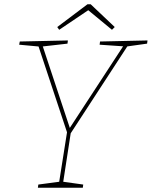

<svg xmlns="http://www.w3.org/2000/svg" viewBox="-20 -882 713 902"><path d="M158 0 160 -15 265 -29 257 -21 296 -268 298 -251 159 -670 168 -663 70 -672 73 -687 299 -692 297 -677 174 -663 179 -670 310 -275H304L562 -670L565 -664L448 -672L450 -687L673 -692L671 -677L571 -663L582 -670L309 -251L314 -268L276 -21L271 -29L371 -15L369 0ZM258 -742 249 -755 391 -862H406L519 -755L506 -742L391 -837H399Z"/></svg>

Font: Bitter Thin
Style: Italic
Weight: 100
Italic angle: -9°
Designer: Sol Matas, and Bitter project Authors
Foundry: Sol Matas
Version: Version 2.002